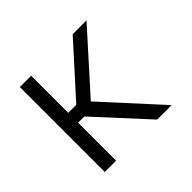

<svg xmlns="http://www.w3.org/2000/svg" viewBox="-132 -708 872 872"><g transform="rotate(-45 304.0 -272.5)"><path d="M160.5 -545.5V-307.2H212L427.2 -545.5H516L269.5 -271.3L517.4 0H424.4L200.6 -243.6L160.5 -244V0H87.7V-545.5Z"/></g></svg>

Font: Inter Zeller Light
Style: Regular
Weight: 300
Designer: Rasmus Andersson; Joe Bland
Foundry: zeller
Version: Version 3.015;git-dec3a8cb1